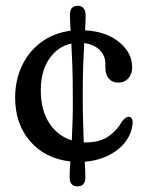

<svg xmlns="http://www.w3.org/2000/svg" viewBox="-20 -560 508 666"><path d="M267 -228Q267 -177 268.2 -137.2Q269.5 -97.5 270.5 -66Q274.5 -66 278 -66Q327.5 -66 358 -88.2Q388.5 -110.5 404 -140Q417 -155 425.5 -155Q440.5 -154.5 440 -134Q438.5 -101 417.5 -71.5Q396.5 -42 359.5 -22.5Q322.5 -3 274 1Q275 17 275.5 30.5Q276 44 276 55.5Q276 86.5 248.5 86.5Q221.5 86.5 221.5 54Q221.5 42.5 222.2 29.5Q223 16.5 224 0Q137.5 -9.5 85 -69.5Q32.5 -129.5 32.5 -221Q32.5 -281.5 56 -331.5Q79.5 -381.5 122.8 -413.5Q166 -445.5 225 -453.5Q224 -470 223.2 -483.5Q222.5 -497 222.5 -508.5Q222.5 -540 250 -540Q262 -540 269.5 -531.8Q277 -523.5 277 -507Q277 -496.5 276.5 -483.5Q276 -470.5 275 -455Q350 -450.5 394.2 -413.2Q438.5 -376 438.5 -327Q438.5 -303.5 425.2 -288.5Q412 -273.5 390.5 -273.5Q369 -273.5 357.2 -287.8Q345.5 -302 345.5 -325.5V-339Q345.5 -366.5 326 -386.2Q306.5 -406 272 -410.5Q270 -377.5 268.5 -332.8Q267 -288 267 -228ZM121.5 -247.5Q121.5 -177 151.2 -132.5Q181 -88 229 -73Q230.5 -103.5 231.8 -141.8Q233 -180 232.5 -228Q232.5 -287 231 -331.2Q229.5 -375.5 227.5 -409Q180.5 -399 151 -356.2Q121.5 -313.5 121.5 -247.5Z"/></svg>

Font: Fraunces 72pt S100
Style: Regular
Weight: 400
Version: Version 1.000; ttfautohint (v1.8.3)